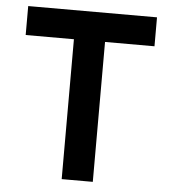

<svg xmlns="http://www.w3.org/2000/svg" viewBox="-51 -747 704 793"><g transform="rotate(5 301.0 -350.0)"><path d="M234 0V-580H34V-700H568V-580H363V0Z"/></g></svg>

Font: Readex Pro Medium
Style: Regular
Weight: 500
Designer: Bonnie Shaver-Troup, Thomas Jockin
Foundry: Lexend
Version: Version 1.204; ttfautohint (v1.8.4.7-5d5b)